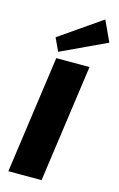

<svg xmlns="http://www.w3.org/2000/svg" viewBox="-146 -1047 685 1105"><g transform="rotate(15 197.0 -494.0)"><path d="M320 -700 222 0H24L122 -700ZM394 -865 123 -738 87 -815 337 -988Z"/></g></svg>

Font: Pathway Extreme 8pt Thin 12pt ExtraBold
Style: Italic
Weight: 800
Italic angle: -8°
Version: Version 1.001;gftools[0.9.26]